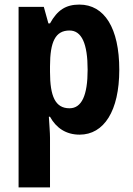

<svg xmlns="http://www.w3.org/2000/svg" viewBox="-20 -577 579 837"><path d="M326 -557C267 -557 230 -533 198 -475H191L171 -547H61V240H198V24C198 0 195 -32 193 -68H198C225 -19 268 10 327 10C433 10 500 -93 500 -273C500 -455 435 -557 326 -557ZM283 -444C336 -444 362 -387 362 -273C362 -161 336 -105 283 -105C221 -105 198 -157 198 -264V-288C198 -396 222 -444 283 -444Z"/></svg>

Font: Noto Sans Thai Looped Condensed
Style: Bold
Weight: 700
Width: 3
Designer: Sasikarn Vongin, Ben Mitchell
Foundry: The Fontpad Ltd
Version: Version 1.001